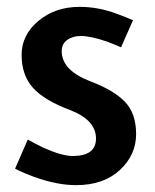

<svg xmlns="http://www.w3.org/2000/svg" viewBox="-20 -530 452 560"><path d="M212 -510Q267 -510 320 -490Q350 -479 368 -471L333 -392Q320 -398 294 -408Q245 -425 216 -425Q192 -425 176 -413.5Q160 -402 160 -381Q160 -325 243 -293Q312 -267 344.5 -233Q377 -199 377 -139Q377 -78 329.5 -34Q282 10 202 10Q146 10 80 -14Q49 -25 24 -38L61 -123Q80 -112 107 -99Q161 -75 192 -75Q260 -75 260 -126Q260 -179 187 -208Q109 -237 76 -274Q43 -311 43 -370Q43 -428 92 -469Q141 -510 212 -510Z"/></svg>

Font: Amaranth
Style: Regular
Weight: 400
Designer: Gesine Todt
Foundry: Gesine Todt
Version: Version 1.000